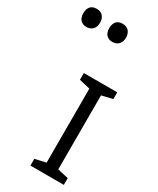

<svg xmlns="http://www.w3.org/2000/svg" viewBox="-439 -1206 1054 1283"><g transform="rotate(30 88.0 -564.5)"><path d="M298 0H40V-52L124 -71V-642L40 -662V-714H298V-662L214 -642V-71L298 -52ZM100 -989Q71 -989 54 -1007Q37 -1025 37 -1059Q37 -1092 53 -1110.5Q69 -1129 100 -1129Q132 -1129 149 -1110Q166 -1091 166 -1059Q166 -1026 148 -1007.5Q130 -989 100 -989ZM-100 -989Q-129 -989 -146 -1007Q-163 -1025 -163 -1059Q-163 -1092 -147 -1110.5Q-131 -1129 -100 -1129Q-68 -1129 -51 -1110Q-34 -1091 -34 -1059Q-34 -1026 -52 -1007.5Q-70 -989 -100 -989Z"/></g></svg>

Font: Noto Sans Tifinagh Tawellemmet
Style: Regular
Weight: 400
Designer: JamraPatel
Foundry: JamraPatel LLC
Version: Version 2.006; ttfautohint (v1.8.4.7-5d5b)